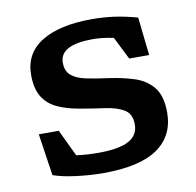

<svg xmlns="http://www.w3.org/2000/svg" viewBox="-65 -592 683 668"><g transform="rotate(-10 276.0 -258.0)"><path d="M301 -525Q342.5 -525 380 -519.8Q417.5 -514.5 461 -502.5L476 -367.5H405.5L365.5 -447.5Q325 -456 293 -456Q175.5 -456 175.5 -393.5Q175.5 -363 193.8 -347.8Q212 -332.5 245.8 -325.5Q279.5 -318.5 325.5 -312.5Q371 -306 411.8 -293.2Q452.5 -280.5 477.8 -249.8Q503 -219 503 -160Q503 -78 440.2 -34.2Q377.5 9.5 247.5 9.5Q203 9.5 153.5 3.2Q104 -3 72 -14.5L50 -162.5H120.5L165.5 -68Q184.5 -65.5 204.5 -64.2Q224.5 -63 242.5 -63Q317 -63 351 -81.8Q385 -100.5 385 -138.5Q385 -176 359.5 -191.2Q334 -206.5 293.5 -212Q253 -217.5 207.5 -225.5Q162 -233 128.8 -248.2Q95.5 -263.5 77.5 -292.5Q59.5 -321.5 59.5 -370.5Q59.5 -446.5 123 -485.8Q186.5 -525 301 -525Z"/></g></svg>

Font: Newsreader 6pt Medium
Style: Regular
Weight: 500
Designer: Hugues Gentile
Foundry: Production Type
Version: Version 1.003; ttfautohint (v1.8.3)